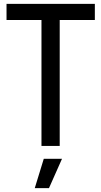

<svg xmlns="http://www.w3.org/2000/svg" viewBox="-20 -760 528 1000"><path d="M208 67H303L235 220H161ZM196 -656H14V-740H474V-656H291V0H196Z"/></svg>

Font: Encode Sans Compressed
Style: Medium
Weight: 500
Designer: Pablo Impallari, Andres Torresi
Foundry: Pablo Impallari, Andres Torresi
Version: Version 1.000; ttfautohint (v1.00) -l 8 -r 50 -G 200 -x 14 -